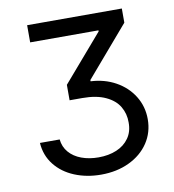

<svg xmlns="http://www.w3.org/2000/svg" viewBox="-81 -778 780 860"><g transform="rotate(-10 309.5 -348.5)"><path d="M312.5 -68.4Q358.4 -68.4 394.5 -83.5Q430.7 -98.6 451.4 -128.2Q472.2 -157.7 471.7 -199.2Q472.2 -238.8 453.1 -271.2Q434.1 -303.7 392.3 -323.2Q350.6 -342.8 286.1 -342.8H228.5V-413.1L410.2 -624V-628.9H99.6V-707H530.3V-642.6L335.9 -416V-410.2Q398.4 -407.2 449.2 -379.2Q500 -351.1 529.3 -304Q558.6 -256.8 558.6 -199.2Q558.6 -138.7 526.9 -91.3Q495.1 -43.9 438.7 -17.1Q382.3 9.8 310.5 9.8Q245.1 9.8 190.4 -12.7Q135.7 -35.2 102.1 -77.6Q68.4 -120.1 64.5 -177.7H154.3Q157.7 -143.6 179 -118.9Q200.2 -94.2 234.9 -81.3Q269.5 -68.4 312.5 -68.4Z"/></g></svg>

Font: Pretendard Std
Style: Regular
Weight: 400
Designer: Base glyphs from Inter by Rasmus Andersson; Hangeul glyphs from Noto Sans CJK(Source Han Sans) by Jang Soo-young and Kan
Foundry: Kil Hyung-jin
Version: Version 1.309